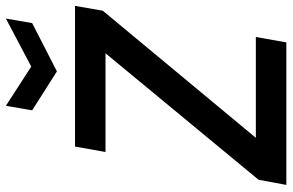

<svg xmlns="http://www.w3.org/2000/svg" viewBox="-186 -782 969 636"><g transform="rotate(-90 298.0 -464.5)"><path d="M3 0 20 -92 439 -599H112L130 -700H596L580 -608L159 -101H493L475 0ZM554 -929 539 -842 379 -760 250 -842 265 -929 395 -845Z"/></g></svg>

Font: DM Sans SemiBold
Style: Italic
Weight: 600
Italic angle: -10°
Designer: Colophon Foundry, Jonny Pinhorn
Foundry: Colophon Foundry
Version: Version 4.004;gftools[0.9.30]